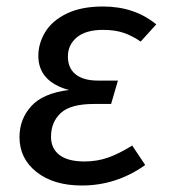

<svg xmlns="http://www.w3.org/2000/svg" viewBox="-20 -559 523 591"><path d="M40 -137Q40 -192 76 -232Q112 -272 192 -282Q98 -308 98 -387Q98 -425 119 -460Q140 -495 185 -517Q230 -539 297 -539Q394 -539 461 -484L413 -431Q387 -449 360.5 -458Q334 -467 297 -467Q244 -467 216.5 -444Q189 -421 189 -385Q189 -349 213 -330Q237 -311 281 -311H343L322 -239H269Q197 -239 167 -211Q137 -183 137 -138Q137 -102 163 -82Q189 -62 240 -62Q278 -62 311.5 -73.5Q345 -85 387 -111L427 -51Q338 12 232 12Q145 12 92.5 -29.5Q40 -71 40 -137Z"/></svg>

Font: Fira Sans
Style: Italic
Weight: 400
Italic angle: -8°
Designer: bBox Type GmbH & Carrois Corporate GbR & Edenspiekermann AG
Foundry: bBox Type GmbH & Carrois Corporate GbR & Edenspiekermann AG
Version: Version 4.301